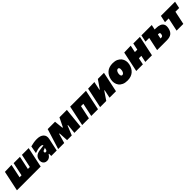

<svg xmlns="http://www.w3.org/2000/svg" viewBox="602 -2489 4476 4476"><g transform="rotate(-45 2840.0 -251.0)"><path d="M-18 0Q-7 -51.5 3.2 -100.5Q13.5 -149.5 27 -213L37.5 -263Q49.5 -318.5 58 -359.2Q66.5 -400 73.8 -434Q81 -468 88 -502L311 -508Q303.5 -472.5 296.2 -437.5Q289 -402.5 280.2 -361Q271.5 -319.5 259.5 -263.5L249 -213.5Q244 -190.5 240 -171H305Q307 -180.5 309.2 -191Q311.5 -201.5 314 -213L324.5 -263Q336.5 -318.5 345 -359.2Q353.5 -400 360.8 -434Q368 -468 375 -502H584Q577 -468 569.8 -434Q562.5 -400 554 -359.2Q545.5 -318.5 533.5 -263L523 -213Q520.5 -201.5 518.2 -191Q516 -180.5 514 -171H579Q583.5 -191.5 588 -213L598.5 -263Q610.5 -318.5 619 -359.2Q627.5 -400 634.8 -434Q642 -468 649 -502H871Q864 -468 856.8 -434Q849.5 -400 841 -359.2Q832.5 -318.5 820.5 -263L810 -213Q796.5 -149.5 786.2 -100.5Q776 -51.5 765 0Z M966 14Q921 14 891.2 -8.2Q861.5 -30.5 850.2 -67.8Q839 -105 849 -150Q859 -196.5 884.5 -223.8Q910 -251 945.8 -264.8Q981.5 -278.5 1022 -284L1159 -303Q1162 -314.5 1145.2 -326.8Q1128.5 -339 1084 -339Q1044.5 -339 1000 -328.5Q955.5 -318 909 -300L943 -486Q983 -497.5 1040.2 -507.8Q1097.5 -518 1153 -518Q1267 -518 1324.2 -464Q1381.5 -410 1361 -313Q1355 -285.5 1349.8 -260.2Q1344.5 -235 1339 -211L1334 -187.5Q1325 -145.5 1315.2 -99.2Q1305.5 -53 1294 0H1114V-73H1100Q1075.5 -31 1042.5 -8.5Q1009.5 14 966 14ZM1088 -153Q1102.5 -153 1111.8 -159.8Q1121 -166.5 1129 -179L1144 -246Q1136 -237 1127 -232.2Q1118 -227.5 1100 -223Q1088 -219.5 1075 -212.5Q1062 -205.5 1059 -188Q1056 -171 1066 -162Q1076 -153 1088 -153Z M1342 0Q1359 -54.5 1375.5 -107.8Q1392 -161 1409 -215.5L1429.5 -281.5Q1446.5 -336 1463.8 -391.8Q1481 -447.5 1498 -502H1740.5Q1743.5 -473 1746.2 -446Q1749 -419 1752 -389.5L1763 -281.5H1778L1830 -387.5Q1844.5 -417.5 1858.8 -446.2Q1873 -475 1886 -502H2131Q2125.5 -449 2119.8 -392.5Q2114 -336 2108.5 -281L2101.5 -211Q2096.5 -160.5 2091 -106.5Q2085.5 -52.5 2080 0H1875.5Q1879.5 -36 1883.2 -74.2Q1887 -112.5 1890.5 -145.5L1899.5 -234H1885.5L1846.5 -138Q1832.5 -104 1818.8 -69.8Q1805 -35.5 1790.5 0H1636Q1634 -34 1632 -69.5Q1630 -105 1628 -138L1622.5 -234H1608.5L1583.5 -147.5Q1572.5 -109.5 1562 -73Q1551.5 -36.5 1541 0Z M2133 0Q2144 -51.5 2154.2 -100.5Q2164.5 -149.5 2178 -213L2188.5 -263Q2200.5 -318.5 2209 -359.2Q2217.5 -400 2224.8 -434Q2232 -468 2239 -502H2760.5Q2753.5 -468 2746.2 -434Q2739 -400 2730.5 -359.2Q2722 -318.5 2710 -263L2699.5 -213Q2686 -149.5 2675.8 -100.5Q2665.5 -51.5 2654.5 0H2432.5Q2443.5 -51.5 2453.8 -100.5Q2464 -149.5 2477.5 -213L2488 -263Q2492 -282.5 2495.8 -299.2Q2499.5 -316 2502.5 -331H2425Q2422 -316 2418.2 -299.2Q2414.5 -282.5 2410.5 -263.5L2400 -213.5Q2386.5 -149.5 2376.2 -100.8Q2366 -52 2355 0Z M2724.5 0Q2735.5 -51.5 2745.8 -100.5Q2756 -149.5 2769.5 -213L2780 -263Q2792 -318.5 2800.5 -359.2Q2809 -400 2816.2 -434Q2823.5 -468 2830.5 -502L3043.5 -508Q3037.5 -478.5 3031.2 -449.8Q3025 -421 3018 -386.8Q3011 -352.5 3001 -306L2999 -296.5H3011L3072.5 -386.5Q3092 -415 3112 -444.2Q3132 -473.5 3151.5 -502H3353.5Q3346.5 -468 3339.2 -434Q3332 -400 3323.5 -359.2Q3315 -318.5 3303 -263L3292.5 -213Q3279 -149.5 3268.8 -100.5Q3258.5 -51.5 3247.5 0H3035.5Q3045.5 -48.5 3055 -93.2Q3064.5 -138 3076.5 -195.5L3078.5 -205H3066.5L3007.5 -118Q2987.5 -89 2967.5 -59.2Q2947.5 -29.5 2927.5 0Z M3614.5 16Q3537 16 3482.8 -8.8Q3428.5 -33.5 3397.2 -75.2Q3366 -117 3356.5 -170Q3347 -223 3358.5 -279Q3382.5 -391.5 3457 -454.8Q3531.5 -518 3654.5 -518Q3729.5 -518 3783.2 -493.5Q3837 -469 3869.5 -427.2Q3902 -385.5 3912.2 -333Q3922.5 -280.5 3910.5 -224Q3886.5 -111.5 3811.8 -47.8Q3737 16 3614.5 16ZM3620.5 -161Q3647 -161 3664 -185.2Q3681 -209.5 3687.5 -243Q3692.5 -267 3691.2 -289.5Q3690 -312 3680.5 -326.5Q3671 -341 3651.5 -341Q3625.5 -341 3607.2 -318.5Q3589 -296 3581.5 -259Q3573.5 -220 3583.5 -190.5Q3593.5 -161 3620.5 -161Z M3915.5 0Q3926.5 -51.5 3936.8 -100.5Q3947 -149.5 3960.5 -213L3971 -263Q3983 -318.5 3991.5 -359.2Q4000 -400 4007.2 -434Q4014.5 -468 4021.5 -502L4241.5 -508Q4233 -467 4224.5 -426.8Q4216 -386.5 4205 -334H4285Q4296 -385.5 4304 -424.2Q4312 -463 4320.5 -502H4539.5Q4532.5 -468 4525.2 -434Q4518 -400 4509.5 -359.2Q4501 -318.5 4489 -263L4478.5 -213Q4465 -149.5 4454.8 -100.5Q4444.5 -51.5 4433.5 0H4214.5Q4223.5 -41.5 4231.8 -80.8Q4240 -120 4249.5 -166H4169.5Q4160 -120 4151.5 -80.8Q4143 -41.5 4134.5 0Z M4604 0Q4615 -51.5 4625.2 -100.5Q4635.5 -149.5 4649 -213L4659.5 -262.5Q4663.5 -281.5 4667 -298.5Q4670.5 -315.5 4674 -331H4551.5L4588 -502H4929Q4922.5 -471 4916.2 -441.2Q4910 -411.5 4903 -380.5H4945Q5018 -380.5 5070 -359.8Q5122 -339 5144.2 -293.2Q5166.5 -247.5 5150.5 -172.5Q5132 -83.5 5079 -41.8Q5026 0 4921.5 0ZM4851.5 -136H4877.5Q4898.5 -136 4913 -145.8Q4927.5 -155.5 4934 -186Q4947.5 -245 4901.5 -245H4874.5Q4869 -218 4863.2 -191.2Q4857.5 -164.5 4851.5 -136Z M5246 0Q5257.5 -53 5267.8 -101.5Q5278 -150 5291.5 -213.5L5302 -263Q5306 -282.5 5309.8 -299.2Q5313.5 -316 5316.5 -331H5194L5230.5 -502H5697.5L5661 -331H5538.5Q5535.5 -316 5531.8 -299.2Q5528 -282.5 5524 -263L5513.5 -213.5Q5500 -150 5489.8 -101.5Q5479.5 -53 5468 0Z"/></g></svg>

Font: Commissioner Black
Style: Italic
Weight: 900
Italic angle: -12°
Designer: Kostas Bartsokas
Foundry: Kostas Bartsokas
Version: Version 1.000; ttfautohint (v1.8.3)